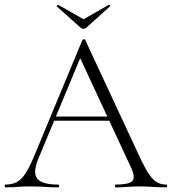

<svg xmlns="http://www.w3.org/2000/svg" viewBox="-22 -807 740 827"><path d="M200 -287 209 -305H468L475 -287ZM694 -12Q698 -12 698 -6Q698 0 694 0Q666 0 636.5 -2Q607 -4 580 -4Q549 -4 526.5 -2Q504 0 477 0Q473 0 473 -6Q473 -12 477 -12Q533 -12 547.5 -27Q562 -42 543 -84L317 -570L336 -587L143 -123Q118 -62 139 -37Q160 -12 228 -12Q233 -12 233 -6Q233 0 228 0Q198 0 173 -2Q148 -4 110 -4Q75 -4 53.5 -2Q32 0 2 0Q-2 0 -2 -6Q-2 -12 2 -12Q29 -12 49 -22Q69 -32 86.5 -58Q104 -84 124 -132L333 -635Q335 -638 339.5 -638Q344 -638 345 -635L577 -137Q600 -87 618 -59.5Q636 -32 654 -22Q672 -12 694 -12ZM326 -687 223 -779Q221 -781 224.5 -784Q228 -787 229 -786L338 -724L446 -786Q448 -788 451 -784.5Q454 -781 451 -779L349 -687Q345 -683 338 -683Q331 -683 326 -687Z"/></svg>

Font: Cormorant Garamond Light Light
Style: Regular
Weight: 300
Version: Version 4.001